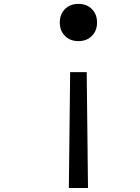

<svg xmlns="http://www.w3.org/2000/svg" viewBox="-20 -780 707 967"><path d="M307.3 -734.4Q333.3 -760.4 375 -760.4Q416.7 -760.4 442.7 -734.4Q468.8 -708.3 468.8 -666.7Q468.8 -625 442.7 -599Q416.7 -572.9 375 -572.9Q333.3 -572.9 307.3 -599Q281.2 -625 281.2 -666.7Q281.2 -708.3 307.3 -734.4ZM416.7 -416.7 423.2 166.7H326.8L333.3 -416.7Z"/></svg>

Font: Monoid
Style: Regular
Weight: 400
Width: 4
Monospace: yes
Designer: Andreas Larsen (@larsenwork)
Version: Version 0.61